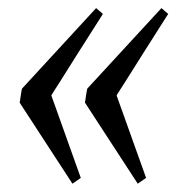

<svg xmlns="http://www.w3.org/2000/svg" viewBox="-20 -454 471 471"><path d="M28.3 -202.1Q28.3 -202.1 29.1 -207.3Q29.8 -212.4 30.8 -218.8Q31.7 -225.1 32.7 -230.7Q33.7 -236.3 34.2 -236.8L215.8 -434.1L232.4 -419.9Q232.4 -419.9 227.1 -411.4Q221.7 -402.8 212.6 -388.7Q203.6 -374.5 192.1 -356.4Q180.7 -338.4 168.7 -319.6Q156.7 -300.8 145.5 -282.7Q134.3 -264.6 125.2 -250.5Q116.2 -236.3 110.8 -228Q105.5 -219.7 106 -219.7L178.2 -17.6L157.7 -3.4ZM188.5 -202.1Q188.5 -202.1 189.2 -207.3Q189.9 -212.4 190.9 -218.8Q191.9 -225.1 192.9 -230.7Q193.8 -236.3 194.3 -236.8L376 -434.1L392.6 -419.9Q392.6 -419.9 387.2 -411.4Q381.8 -402.8 372.8 -388.7Q363.8 -374.5 352.3 -356.4Q340.8 -338.4 328.9 -319.6Q316.9 -300.8 305.7 -282.7Q294.4 -264.6 285.4 -250.5Q276.4 -236.3 271 -228Q265.6 -219.7 266.1 -219.7L338.4 -17.6L317.9 -3.4Z"/></svg>

Font: GentiumAlt
Style: Italic
Weight: 400
Italic angle: -7°
Designer: J. Victor Gaultney
Version: Version 1.02; 2005; OFL release